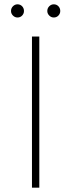

<svg xmlns="http://www.w3.org/2000/svg" viewBox="-20 -869 330 889"><path d="M128 0V-700H162V0ZM229 -788Q217 -788 208 -797Q199 -806 199 -818Q199 -831 208 -840Q217 -849 229 -849Q242 -849 250.5 -840Q259 -831 259 -818Q259 -806 250.5 -797Q242 -788 229 -788ZM61 -788Q49 -788 40 -797Q31 -806 31 -818Q31 -831 40 -840Q49 -849 61 -849Q74 -849 82.5 -840Q91 -831 91 -818Q91 -806 82.5 -797Q74 -788 61 -788Z"/></svg>

Font: Montserrat Thin ExtraLight
Style: Regular
Weight: 250
Version: Version 9.000